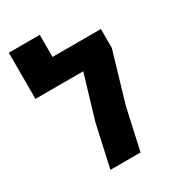

<svg xmlns="http://www.w3.org/2000/svg" viewBox="-184 -856 857 955"><g transform="rotate(-30 244.5 -378.5)"><path d="M165.5 0 219.2 -242.7 293.5 -492.2H19V-757.3H196.8V-630.4H474.6V-521.5L391.1 -237.8L338.4 0Z"/></g></svg>

Font: Open Sans SemiCondensed ExtraBold
Style: Regular
Weight: 800
Width: 4
Designer: Monotype Design Team
Foundry: Monotype Imaging Inc.
Version: Version 3.000